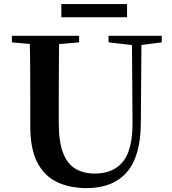

<svg xmlns="http://www.w3.org/2000/svg" viewBox="-20 -919 858 957"><path d="M285.7 -833.1V-898.8H613.3V-833.1ZM411.6 18.6Q328.6 18.6 265.1 -11.1Q201.7 -40.8 166.3 -108.6Q130.9 -176.3 130.9 -290V-400.9Q130.9 -485.1 130.6 -570.6Q130.2 -656.1 127.5 -740.5H274.9Q273.9 -656.3 273.4 -571.6Q272.9 -486.9 272.9 -400.9V-305Q272.9 -213.4 293.8 -158.2Q314.7 -102.9 355.1 -78.4Q395.4 -53.9 453 -53.9Q545.1 -53.9 593.5 -114Q641.9 -174.1 640.5 -312.5L637.5 -740.5H685.2L682 -304.3Q680.6 -138.8 611.5 -60.1Q542.4 18.6 411.6 18.6ZM39.2 -707.9V-740.5H374.4V-707.9L218.8 -694.2H191.8ZM521.1 -707.9V-740.5H786.3V-707.9L674.7 -693.5H646.5Z"/></svg>

Font: Noto Serif SC ExtraLight
Style: Regular
Weight: 200
Designer: Ryoko NISHIZUKA 西塚涼子 (kana & ideographs); Frank Grießhammer (Latin, Greek & Cyrillic); Wenlong ZHANG 张文龙 (bopomofo); San
Foundry: Adobe
Version: Version 2.002-H1;hotconv 1.1.0;makeotfexe 2.6.0